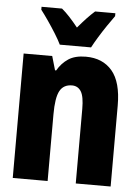

<svg xmlns="http://www.w3.org/2000/svg" viewBox="-54 -808 608 850"><g transform="rotate(5 250.0 -383.0)"><path d="M35 0V-553H162L180 -491H185Q204 -524 233.5 -543.5Q263 -563 311 -563Q386 -563 428 -513.5Q470 -464 470 -360V0H315V-331Q315 -387 301 -409Q287 -431 261 -431Q223 -431 206.5 -400.5Q190 -370 190 -296V0ZM191 -606Q182 -625 165 -652.5Q148 -680 129 -707.5Q110 -735 96 -753V-766H187Q204 -752 222 -732.5Q240 -713 260 -688Q282 -714 299.5 -732.5Q317 -751 334 -766H424V-753Q410 -734 392 -707.5Q374 -681 357.5 -654Q341 -627 330 -606Z"/></g></svg>

Font: Noto Sans Mono ExtraCondensed Black
Style: Regular
Weight: 900
Width: 2
Designer: Monotype Design Team
Foundry: Monotype Imaging Inc.
Version: Version 2.014